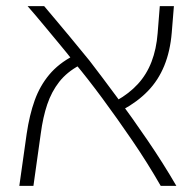

<svg xmlns="http://www.w3.org/2000/svg" viewBox="-20 -606 638 626"><path d="M504 0Q461 -75 411.5 -147.5Q362 -220 314 -285Q266 -350 225 -399Q196 -436 172.5 -464Q149 -492 131 -514Q113 -536 98 -553.5Q83 -571 70 -586H124Q142 -565 161.5 -541.5Q181 -518 207.5 -486.5Q234 -455 272 -408Q312 -356 361.5 -289Q411 -222 461.5 -148Q512 -74 555 0ZM43 0 67 -170Q76 -231 93 -278.5Q110 -326 140.5 -362.5Q171 -399 219 -424L239 -393Q198 -371 173 -339Q148 -307 134 -265.5Q120 -224 113 -171L89 0ZM380 -248 360 -278Q401 -301 429.5 -332Q458 -363 474 -404.5Q490 -446 494 -498L501 -586H547L540 -500Q535 -439 515.5 -391.5Q496 -344 462 -309Q428 -274 380 -248Z"/></svg>

Font: Noto Sans Hebrew Thin ExtraLight
Style: Regular
Weight: 250
Version: Version 3.001